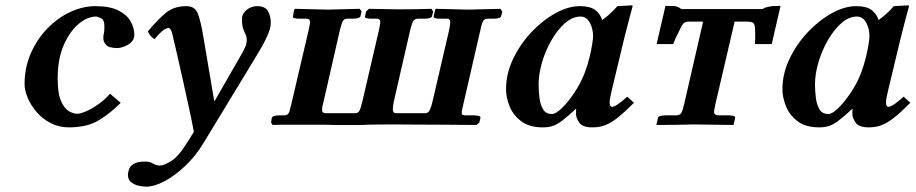

<svg xmlns="http://www.w3.org/2000/svg" viewBox="-20 -467 3429 719"><path d="M238 10Q201 10 170 -6Q139 -22 117.5 -47Q96 -72 84 -100Q72 -128 72 -152Q72 -214 95.5 -267.5Q119 -321 157.5 -360.5Q196 -400 243 -422Q290 -444 337 -444Q392 -444 424 -427.5Q456 -411 469.5 -386.5Q483 -362 483 -337Q483 -319 470.5 -308Q458 -297 443.5 -292Q429 -287 421 -287Q388 -287 377.5 -298.5Q367 -310 367 -323Q367 -337 369 -342.5Q371 -348 371 -370Q371 -392 358.5 -398.5Q346 -405 340 -405Q307 -405 274 -377Q241 -349 218.5 -297.5Q196 -246 196 -173Q196 -116 209 -87.5Q222 -59 239 -50Q256 -41 269 -41Q281 -41 302 -50Q323 -59 347.5 -76Q372 -93 392 -116L432 -82Q396 -45 351.5 -17.5Q307 10 238 10Z M739 -344 782 -90 784 -89 885 -265Q898 -288 901 -297.5Q904 -307 904 -317Q904 -329 899.5 -338Q895 -347 890.5 -360Q886 -373 886 -396Q886 -415 903 -429.5Q920 -444 943 -444Q973 -444 983.5 -425.5Q994 -407 994 -381Q994 -361 980.5 -331Q967 -301 932 -244L743 67Q713 117 674 154Q635 191 596.5 211.5Q558 232 527 232Q516 232 499.5 228.5Q483 225 471 215Q459 205 459 188Q459 179 463 167Q467 155 481 146.5Q495 138 524 138Q541 138 553 145.5Q565 153 579 153Q593 153 621 136Q649 119 680 68L706 27Q699 -11 688.5 -59.5Q678 -108 667 -157.5Q656 -207 646.5 -248.5Q637 -290 631 -315.5Q625 -341 625 -341Q620 -362 610 -362Q600 -362 584.5 -348Q569 -334 559 -320Q540 -332 534 -350Q572 -395 602 -419.5Q632 -444 678 -444Q711 -444 721.5 -414.5Q732 -385 739 -344Z M1779 -355 1714 -72Q1712 -62 1710.5 -56Q1709 -50 1709 -45Q1709 -38 1713 -36.5Q1717 -35 1724 -35H1754Q1782 -35 1779 -25L1775 -8L1764 1L1637 0Q1572 0 1527 -0.5Q1482 -1 1452 -1Q1401 -1 1383.5 -0.5Q1366 0 1355 0Q1346 1 1329 1Q1312 1 1277 1Q1252 1 1232 1Q1212 1 1192 0H1109Q1087 0 1054.5 0Q1022 0 1001 1L995 -8L998 -26Q1001 -35 1028 -35H1044Q1055 -35 1059.5 -41Q1064 -47 1070 -73L1136 -355Q1138 -366 1139.5 -373Q1141 -380 1141 -385Q1141 -397 1127 -397H1101Q1074 -397 1077 -406L1081 -428L1084 -434L1207 -431Q1233 -432 1267 -432.5Q1301 -433 1327 -434L1334 -424L1330 -407Q1328 -397 1300 -397H1281Q1270 -397 1265 -390Q1260 -383 1253 -355L1192 -88Q1186 -66 1186 -56Q1186 -43 1200 -43H1309Q1321 -43 1326 -52.5Q1331 -62 1337 -87L1399 -354Q1401 -365 1402.5 -372.5Q1404 -380 1404 -385Q1404 -397 1391 -397H1371Q1344 -397 1347 -406L1351 -424L1362 -434L1470 -432Q1498 -432 1533 -432.5Q1568 -433 1596 -434L1602 -424L1598 -407Q1596 -397 1569 -397H1545Q1534 -397 1528.5 -389.5Q1523 -382 1516 -354L1455 -88Q1453 -78 1452 -70.5Q1451 -63 1451 -58Q1451 -43 1463 -43H1572Q1584 -43 1589.5 -55Q1595 -67 1600 -88L1662 -355Q1664 -366 1665 -373Q1666 -380 1666 -385Q1666 -397 1653 -397H1629Q1601 -397 1604 -406L1609 -428L1611 -434L1734 -431Q1760 -432 1794 -432.5Q1828 -433 1854 -434L1861 -424L1857 -407Q1855 -397 1828 -397H1807Q1796 -397 1790.5 -390Q1785 -383 1779 -355Z M2137 -39Q2137 -42 2137 -48Q2137 -54 2138 -58L2136 -59Q2105 -30 2085 -15Q2065 0 2049 5Q2033 10 2013 10Q1961 10 1930.5 -14Q1900 -38 1887.5 -71Q1875 -104 1875 -132Q1875 -191 1901.5 -246.5Q1928 -302 1970 -346.5Q2012 -391 2060 -417.5Q2108 -444 2151 -444Q2190 -444 2209 -429.5Q2228 -415 2235 -392Q2252 -404 2266 -417Q2280 -430 2292 -444L2347 -447Q2349 -447 2349 -444Q2349 -444 2345.5 -430.5Q2342 -417 2336.5 -397Q2331 -377 2326 -356.5Q2321 -336 2317 -321L2270 -125Q2263 -96 2263 -83Q2263 -67 2272 -67Q2287 -67 2329 -105L2354 -82Q2319 -47 2294 -27Q2269 -7 2247 1.5Q2225 10 2199 10Q2161 10 2149 -8Q2137 -26 2137 -39ZM2170 -195Q2180 -222 2187 -250Q2194 -278 2197.5 -300.5Q2201 -323 2201 -331Q2201 -360 2188.5 -382.5Q2176 -405 2154 -405Q2124 -405 2096 -380.5Q2068 -356 2045.5 -317Q2023 -278 2010 -234Q1997 -190 1997 -151Q1997 -124 2000.5 -98.5Q2004 -73 2014.5 -56.5Q2025 -40 2047 -40Q2061 -40 2083.5 -61.5Q2106 -83 2130 -118.5Q2154 -154 2170 -195Z M2659 -77Q2657 -66 2655.5 -59Q2654 -52 2654 -47Q2654 -37 2668 -35H2708Q2735 -35 2733 -25L2727 1L2578 -1Q2549 0 2508 0.5Q2467 1 2438 1L2444 -26Q2446 -35 2474 -35H2514Q2526 -36 2531 -43.5Q2536 -51 2542 -77L2613 -386H2560Q2545 -386 2538.5 -378.5Q2532 -371 2518 -340Q2514 -333 2509.5 -323Q2505 -313 2501 -302H2439L2472 -445Q2506 -445 2512.5 -443Q2519 -441 2523 -439Q2529 -433 2536 -433H2833Q2838 -433 2838.5 -434.5Q2839 -436 2844 -438Q2850 -440 2861.5 -442.5Q2873 -445 2903 -445L2870 -302H2807Q2808 -310 2808 -317.5Q2808 -325 2808 -330V-346Q2808 -370 2803.5 -378Q2799 -386 2779 -386H2731Z M3172 -39Q3172 -42 3172 -48Q3172 -54 3173 -58L3171 -59Q3140 -30 3120 -15Q3100 0 3084 5Q3068 10 3048 10Q2996 10 2965.5 -14Q2935 -38 2922.5 -71Q2910 -104 2910 -132Q2910 -191 2936.5 -246.5Q2963 -302 3005 -346.5Q3047 -391 3095 -417.5Q3143 -444 3186 -444Q3225 -444 3244 -429.5Q3263 -415 3270 -392Q3287 -404 3301 -417Q3315 -430 3327 -444L3382 -447Q3384 -447 3384 -444Q3384 -444 3380.5 -430.5Q3377 -417 3371.5 -397Q3366 -377 3361 -356.5Q3356 -336 3352 -321L3305 -125Q3298 -96 3298 -83Q3298 -67 3307 -67Q3322 -67 3364 -105L3389 -82Q3354 -47 3329 -27Q3304 -7 3282 1.5Q3260 10 3234 10Q3196 10 3184 -8Q3172 -26 3172 -39ZM3205 -195Q3215 -222 3222 -250Q3229 -278 3232.5 -300.5Q3236 -323 3236 -331Q3236 -360 3223.5 -382.5Q3211 -405 3189 -405Q3159 -405 3131 -380.5Q3103 -356 3080.5 -317Q3058 -278 3045 -234Q3032 -190 3032 -151Q3032 -124 3035.5 -98.5Q3039 -73 3049.5 -56.5Q3060 -40 3082 -40Q3096 -40 3118.5 -61.5Q3141 -83 3165 -118.5Q3189 -154 3205 -195Z"/></svg>

Font: Libertinus Serif SemiBold
Style: Italic
Weight: 600
Italic angle: -11.5°
Designer: Philipp H. Poll, Khaled Hosny
Foundry: Caleb Maclennan
Version: Version 7.051;RELEASE